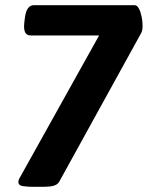

<svg xmlns="http://www.w3.org/2000/svg" viewBox="-20 -720 575 742"><path d="M107 2Q88 2 69.5 -0.5Q51 -3 51 -17Q51 -25 58 -36L363 -583H98Q68 -583 74 -633L76 -650Q82 -700 111 -700H500Q510 -700 517 -686.5Q524 -673 527.5 -654.5Q531 -636 531 -620Q531 -603 526 -593L209 -18Q202 -6 186.5 -2Q171 2 149 2Z"/></svg>

Font: Asap
Style: Bold Italic
Weight: 700
Italic angle: -6°
Designer: Pablo Cosgaya
Foundry: Omnibus-Type
Version: Version 3.001; ttfautohint (v1.8.3)